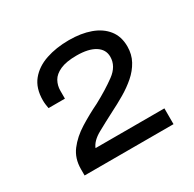

<svg xmlns="http://www.w3.org/2000/svg" viewBox="-92 -893 553 548"><g transform="rotate(-30 184.5 -618.5)"><path d="M41 -440V-461Q41 -496 60 -521Q79 -546 109.5 -565Q140 -584 173 -600Q214 -622 244 -644Q274 -666 274 -697Q274 -721 252.5 -734.5Q231 -748 192 -748Q158 -748 138 -739Q118 -730 110 -715.5Q102 -701 102 -684V-658H48Q47 -663 46 -670.5Q45 -678 45 -685Q45 -725 65 -749.5Q85 -774 119 -785.5Q153 -797 195 -797Q235 -797 265.5 -786Q296 -775 313.5 -753Q331 -731 331 -698Q331 -672 319.5 -651Q308 -630 289 -613.5Q270 -597 247 -583.5Q224 -570 200 -558Q169 -542 142 -527Q115 -512 107 -492H334V-440Z"/></g></svg>

Font: Archivo SemiExpanded Light
Style: Regular
Weight: 300
Width: 6
Designer: Hector Gatti
Foundry: Omnibus-Type
Version: Version 2.001